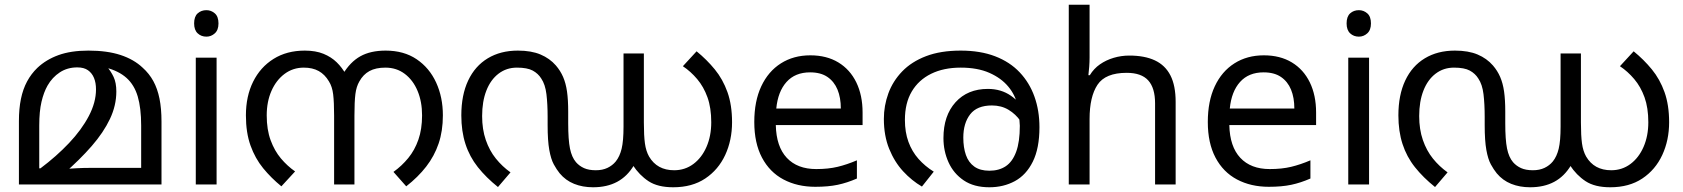

<svg xmlns="http://www.w3.org/2000/svg" viewBox="-20 -780 7118 812"><path d="M354 -566Q433 -566 489.5 -547.5Q546 -529 583 -494Q611 -469 628.5 -437Q646 -405 654.5 -363Q663 -321 663 -266V0H60V-268Q60 -320 68.5 -361.5Q77 -403 94.5 -435.5Q112 -468 138 -493Q175 -528 227.5 -547Q280 -566 354 -566ZM307 -495Q265 -495 233 -474Q201 -453 181 -418Q165 -390 155.5 -349.5Q146 -309 146 -249V-68H151Q219 -119 272 -175Q325 -231 355.5 -289Q386 -347 386 -402Q386 -430 377.5 -450.5Q369 -471 352 -483Q335 -495 307 -495ZM472 -393Q472 -334 445 -277Q418 -220 368 -162.5Q318 -105 249 -45L247 -65Q276 -67 304 -68.5Q332 -70 360 -70H577V-249Q577 -323 562.5 -372Q548 -421 515 -450.5Q482 -480 428 -494L430 -501Q449 -479 460.5 -454.5Q472 -430 472 -393Z M896 -536V0H808V-536ZM853 -737Q873 -737 888.5 -723.5Q904 -710 904 -681Q904 -653 888.5 -639Q873 -625 853 -625Q831 -625 816 -639Q801 -653 801 -681Q801 -710 816 -723.5Q831 -737 853 -737Z M1269 -566Q1315 -566 1348 -552.5Q1381 -539 1404 -516.5Q1427 -494 1443 -465L1430 -466Q1461 -518 1504 -542Q1547 -566 1611 -566Q1688 -566 1742 -529.5Q1796 -493 1824.5 -431Q1853 -369 1853 -292Q1853 -226 1835 -173Q1817 -120 1782.5 -75.5Q1748 -31 1698 8L1644 -53Q1679 -78 1706.5 -111.5Q1734 -145 1749.5 -189.5Q1765 -234 1765 -292Q1765 -350 1746 -395.5Q1727 -441 1692 -467.5Q1657 -494 1610 -494Q1569 -494 1542.5 -479.5Q1516 -465 1500 -436Q1487 -414 1483 -382Q1479 -350 1479 -291V0H1393V-291Q1393 -348 1389 -381Q1385 -414 1371 -436Q1354 -465 1328 -479.5Q1302 -494 1265 -494Q1219 -494 1183.5 -467.5Q1148 -441 1128 -395.5Q1108 -350 1108 -292Q1108 -232 1124.5 -187Q1141 -142 1168 -110Q1195 -78 1228 -55L1170 8Q1127 -27 1093 -68.5Q1059 -110 1039.5 -164.5Q1020 -219 1020 -292Q1020 -373 1050.5 -434.5Q1081 -496 1137 -531Q1193 -566 1269 -566Z M2488 12Q2444 12 2408 -2.5Q2372 -17 2347 -47Q2334 -63 2322 -85Q2310 -107 2303 -146Q2296 -185 2296 -251V-285Q2296 -340 2291 -381.5Q2286 -423 2269 -448Q2256 -469 2233 -481.5Q2210 -494 2166 -494Q2122 -494 2088.5 -468.5Q2055 -443 2037 -397Q2019 -351 2019 -289Q2019 -233 2034.5 -188Q2050 -143 2077 -109.5Q2104 -76 2139 -51L2086 11Q2036 -29 2001 -73Q1966 -117 1948.5 -171Q1931 -225 1931 -292Q1931 -378 1960 -439.5Q1989 -501 2043 -533.5Q2097 -566 2170 -566Q2227 -566 2266 -549.5Q2305 -533 2331 -503Q2350 -481 2361.5 -454.5Q2373 -428 2378 -393Q2383 -358 2383 -308V-259Q2383 -189 2390.5 -152Q2398 -115 2416 -94Q2430 -78 2450 -69Q2470 -60 2500 -60Q2528 -60 2549 -70Q2570 -80 2584 -97Q2601 -118 2609 -151Q2617 -184 2617 -245V-554H2703V-262Q2703 -206 2707.5 -173.5Q2712 -141 2725 -118Q2742 -89 2768.5 -74.5Q2795 -60 2831 -60Q2877 -60 2912.5 -86.5Q2948 -113 2968 -159Q2988 -205 2988 -263Q2988 -324 2972 -368.5Q2956 -413 2928.5 -445.5Q2901 -478 2868 -500L2926 -563Q2969 -528 3003 -486.5Q3037 -445 3056.5 -390.5Q3076 -336 3076 -263Q3076 -187 3047 -124.5Q3018 -62 2962.5 -25Q2907 12 2827 12Q2762 12 2723 -13.5Q2684 -39 2656 -82L2661 -81Q2633 -34 2590 -11Q2547 12 2488 12Z M3407 -546Q3476 -546 3525.5 -516Q3575 -486 3601.5 -431.5Q3628 -377 3628 -304V-251H3261Q3263 -160 3307.5 -112.5Q3352 -65 3432 -65Q3483 -65 3522.5 -74.5Q3562 -84 3604 -102V-25Q3563 -7 3523 1.5Q3483 10 3428 10Q3352 10 3293.5 -21Q3235 -52 3202.5 -113.5Q3170 -175 3170 -264Q3170 -352 3199.5 -415Q3229 -478 3282.5 -512Q3336 -546 3407 -546ZM3406 -474Q3343 -474 3306.5 -433.5Q3270 -393 3263 -321H3536Q3536 -367 3522 -401Q3508 -435 3479.5 -454.5Q3451 -474 3406 -474Z M4043 -566Q4126 -566 4188.5 -542Q4251 -518 4292.5 -474Q4334 -430 4355 -371Q4376 -312 4376 -242Q4376 -153 4348 -96.5Q4320 -40 4272 -14Q4224 12 4164 12Q4099 12 4056 -17Q4013 -46 3991.5 -93.5Q3970 -141 3970 -196Q3970 -291 4021 -347.5Q4072 -404 4158 -404Q4214 -404 4255.5 -375Q4297 -346 4321 -301Q4345 -256 4347 -206L4322 -209Q4315 -240 4295.5 -268.5Q4276 -297 4245.5 -315.5Q4215 -334 4175 -334Q4112 -334 4083 -296.5Q4054 -259 4054 -198Q4054 -156 4065 -124.5Q4076 -93 4100.5 -75.5Q4125 -58 4164 -58Q4205 -58 4233.5 -77Q4262 -96 4277.5 -138Q4293 -180 4293 -248Q4293 -250 4291.5 -270Q4290 -290 4286 -310Q4285 -315 4285 -323Q4285 -331 4283 -335Q4274 -378 4244 -414Q4214 -450 4164 -472Q4114 -494 4043 -494Q3971 -494 3918 -468Q3865 -442 3836 -393Q3807 -344 3807 -273Q3807 -221 3822 -180Q3837 -139 3864.5 -108Q3892 -77 3929 -54L3879 9Q3836 -16 3799.5 -55.5Q3763 -95 3740.5 -150.5Q3718 -206 3718 -277Q3718 -333 3737 -385Q3756 -437 3795.5 -478Q3835 -519 3896.5 -542.5Q3958 -566 4043 -566Z M4588 -537Q4588 -518 4586.5 -498Q4585 -478 4583 -462H4589Q4606 -490 4632 -508Q4658 -526 4690 -535.5Q4722 -545 4756 -545Q4821 -545 4864.5 -524.5Q4908 -504 4930 -461Q4952 -418 4952 -349V0H4865V-343Q4865 -408 4836 -440Q4807 -472 4745 -472Q4655 -472 4621.5 -421.5Q4588 -371 4588 -277V0H4500V-760H4588Z M5325 -546Q5394 -546 5443.5 -516Q5493 -486 5519.5 -431.5Q5546 -377 5546 -304V-251H5179Q5181 -160 5225.5 -112.5Q5270 -65 5350 -65Q5401 -65 5440.5 -74.5Q5480 -84 5522 -102V-25Q5481 -7 5441 1.5Q5401 10 5346 10Q5270 10 5211.5 -21Q5153 -52 5120.5 -113.5Q5088 -175 5088 -264Q5088 -352 5117.5 -415Q5147 -478 5200.5 -512Q5254 -546 5325 -546ZM5324 -474Q5261 -474 5224.5 -433.5Q5188 -393 5181 -321H5454Q5454 -367 5440 -401Q5426 -435 5397.5 -454.5Q5369 -474 5324 -474Z M5770 -536V0H5682V-536ZM5727 -737Q5747 -737 5762.5 -723.5Q5778 -710 5778 -681Q5778 -653 5762.5 -639Q5747 -625 5727 -625Q5705 -625 5690 -639Q5675 -653 5675 -681Q5675 -710 5690 -723.5Q5705 -737 5727 -737Z M6451 12Q6407 12 6371 -2.5Q6335 -17 6310 -47Q6297 -63 6285 -85Q6273 -107 6266 -146Q6259 -185 6259 -251V-285Q6259 -340 6254 -381.5Q6249 -423 6232 -448Q6219 -469 6196 -481.5Q6173 -494 6129 -494Q6085 -494 6051.5 -468.5Q6018 -443 6000 -397Q5982 -351 5982 -289Q5982 -233 5997.5 -188Q6013 -143 6040 -109.5Q6067 -76 6102 -51L6049 11Q5999 -29 5964 -73Q5929 -117 5911.5 -171Q5894 -225 5894 -292Q5894 -378 5923 -439.5Q5952 -501 6006 -533.5Q6060 -566 6133 -566Q6190 -566 6229 -549.5Q6268 -533 6294 -503Q6313 -481 6324.5 -454.5Q6336 -428 6341 -393Q6346 -358 6346 -308V-259Q6346 -189 6353.5 -152Q6361 -115 6379 -94Q6393 -78 6413 -69Q6433 -60 6463 -60Q6491 -60 6512 -70Q6533 -80 6547 -97Q6564 -118 6572 -151Q6580 -184 6580 -245V-554H6666V-262Q6666 -206 6670.5 -173.5Q6675 -141 6688 -118Q6705 -89 6731.5 -74.5Q6758 -60 6794 -60Q6840 -60 6875.5 -86.5Q6911 -113 6931 -159Q6951 -205 6951 -263Q6951 -324 6935 -368.5Q6919 -413 6891.5 -445.5Q6864 -478 6831 -500L6889 -563Q6932 -528 6966 -486.5Q7000 -445 7019.5 -390.5Q7039 -336 7039 -263Q7039 -187 7010 -124.5Q6981 -62 6925.5 -25Q6870 12 6790 12Q6725 12 6686 -13.5Q6647 -39 6619 -82L6624 -81Q6596 -34 6553 -11Q6510 12 6451 12Z"/></svg>

Font: malayalam115
Style: Regular
Weight: 400
Designer: Jelle Bosma - Monotype Design Team
Foundry: Monotype Imaging Inc.
Version: Version 2.103